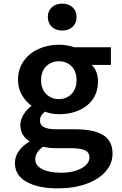

<svg xmlns="http://www.w3.org/2000/svg" viewBox="-20 -799 673 1056"><path d="M62 97Q62 63 83 32.5Q104 2 143 -21Q92 -53 92 -112Q92 -141 110 -170Q128 -199 154 -217Q122 -239 100.5 -276.5Q79 -314 79 -358Q79 -419 110 -463Q141 -507 192.5 -530Q244 -553 304 -553Q349 -553 388 -539H590V-442H484Q501 -426 510 -402.5Q519 -379 519 -353Q519 -267 458.5 -219Q398 -171 304 -171Q263 -171 227 -185Q213 -173 206.5 -162.5Q200 -152 200 -135Q200 -112 221 -100Q242 -88 291 -88H392Q496 -88 547.5 -56Q599 -24 599 46Q599 100 561.5 143.5Q524 187 455.5 212Q387 237 297 237Q191 237 126.5 201.5Q62 166 62 97ZM472 68Q472 39 447 27.5Q422 16 371 16H293Q248 16 217 8Q174 38 174 77Q174 112 212.5 131.5Q251 151 318 151Q363 151 398 139.5Q433 128 452.5 109Q472 90 472 68ZM401 -358Q401 -407 373.5 -434.5Q346 -462 304 -462Q262 -462 234 -434.5Q206 -407 206 -358Q206 -310 234 -282Q262 -254 304 -254Q345 -254 373 -282Q401 -310 401 -358ZM243 -706Q243 -739 265 -759Q287 -779 322 -779Q357 -779 379 -759Q401 -739 401 -706Q401 -672 379.5 -651.5Q358 -631 322 -631Q287 -631 265 -651.5Q243 -672 243 -706Z"/></svg>

Font: Nebula Sans Semibold
Style: Regular
Weight: 600
Designer: Paul D. Hunt for Adobe (as Source Sans)
Foundry: Nebula Entertainment & Broadcasting LLC
Version: Version 1.010